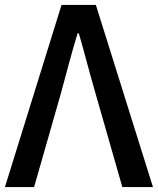

<svg xmlns="http://www.w3.org/2000/svg" viewBox="-22 -757 639 777"><path d="M-2 0H116L225 -381C248 -466 266 -537 292 -622H297C322 -537 339 -466 364 -381L473 0H597L366 -737H227Z"/></svg>

Font: ChiuKong Gothic CL Medium
Style: Regular
Weight: 500
Designer: Ryoko NISHIZUKA 西塚涼子 (kana, bopomofo & ideographs); Paul D. Hunt (Latin, Greek & Cyrillic); Sandoll Communications 산돌커뮤니
Foundry: Adobe
Version: Version 1.300